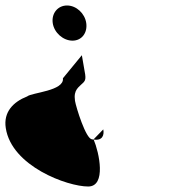

<svg xmlns="http://www.w3.org/2000/svg" viewBox="-21 -703 640 699"><path d="M0 -237C21 -98 224 -24 300 -24C367 -24 340 -148 320 -195C318 -195 316 -195 314 -196C292 -196 256 -312 252 -336C246 -378 266 -385 284 -404C296 -418 288 -432 277 -502L208 -418C214 -372 94 -366 78 -352C27 -332 -9 -295 0 -237ZM171 -619C176 -584 209 -555 243 -555C277 -555 298 -584 293 -619C288 -654 257 -683 223 -683C189 -683 166 -654 171 -619ZM320 -195C352 -190 359 -211 355 -232L320 -196Z"/></svg>

Font: Ampere
Style: RevIta
Weight: 400
Version: Version 1